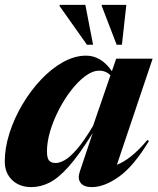

<svg xmlns="http://www.w3.org/2000/svg" viewBox="-24 -752 644 785"><path d="M302 -49.5 355 -208Q299 -118 256.2 -70.2Q213.5 -22.5 177.2 -4.8Q141 13 104.5 13Q55.5 13 25.5 -16Q-4.5 -45 -4.5 -91.5Q-4.5 -147 14.5 -207Q33.5 -267 66.8 -323.5Q100 -380 142.8 -425.5Q185.5 -471 233.2 -497.8Q281 -524.5 328.5 -524.5Q357.5 -524.5 384 -509.2Q410.5 -494 433.5 -461L451 -512H600L454 -78.5Q480 -88 510.8 -112Q541.5 -136 579 -180L585 -175.5Q523 -73 463 -30Q403 13 351 13Q319 13 305.8 -4.2Q292.5 -21.5 302 -49.5ZM168 -133Q168 -106 176.5 -95.8Q185 -85.5 204 -85.5Q219 -85.5 239.8 -96.8Q260.5 -108 289.2 -140.5Q318 -173 356.5 -237.5L427.5 -444Q409.5 -463 381.5 -463Q354.5 -463 325 -441.2Q295.5 -419.5 267.5 -383.5Q239.5 -347.5 217 -304Q194.5 -260.5 181.2 -216Q168 -171.5 168 -133ZM356.5 -569H331.5L219.5 -727.5L220 -732H325ZM474.5 -569H453L392 -727.5V-732H492.5Z"/></svg>

Font: Newsreader Display
Style: Bold Italic
Weight: 700
Italic angle: -17°
Designer: Hugues Gentile
Foundry: Production Type
Version: Version 1.001